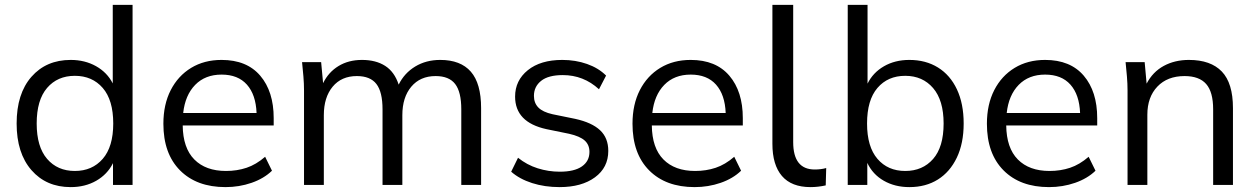

<svg xmlns="http://www.w3.org/2000/svg" viewBox="-20 -756 5136 785"><path d="M269 9Q169 9 108.5 -60.5Q48 -130 48 -251Q48 -373 108.5 -442Q169 -511 269 -511Q327 -511 372.5 -485.5Q418 -460 441 -415V-736H522V0H442V-89Q419 -43 373.5 -17Q328 9 269 9ZM286 -57Q357 -57 400 -106.5Q443 -156 443 -251Q443 -347 400 -396.5Q357 -446 286 -446Q215 -446 172.5 -396.5Q130 -347 130 -251Q130 -156 172.5 -106.5Q215 -57 286 -57Z M902 9Q784 9 716 -59.5Q648 -128 648 -250Q648 -329 678 -387.5Q708 -446 761.5 -478.5Q815 -511 886 -511Q989 -511 1044 -446.5Q1099 -382 1099 -273V-243H727Q728 -151 774.5 -104Q821 -57 904 -57Q949 -57 988 -70Q1027 -83 1064 -115L1092 -58Q1059 -26 1008.5 -8.5Q958 9 902 9ZM886 -451Q819 -451 778 -409Q737 -367 729 -294H1029Q1026 -369 989.5 -410Q953 -451 886 -451Z M1223 0V-386Q1223 -414 1220.5 -443.5Q1218 -473 1215 -502H1293L1301 -416Q1323 -461 1364 -486Q1405 -511 1460 -511Q1517 -511 1555 -486.5Q1593 -462 1610 -410Q1633 -457 1677.5 -484Q1722 -511 1780 -511Q1863 -511 1905 -463Q1947 -415 1947 -314V0H1866V-309Q1866 -380 1841 -412.5Q1816 -445 1761 -445Q1698 -445 1661.5 -401.5Q1625 -358 1625 -285V0H1544V-309Q1544 -380 1519 -412.5Q1494 -445 1439 -445Q1376 -445 1340 -401.5Q1304 -358 1304 -285V0Z M2268 9Q2207 9 2155.5 -7.5Q2104 -24 2070 -54L2098 -111Q2134 -82 2178 -68Q2222 -54 2269 -54Q2328 -54 2359 -75.5Q2390 -97 2390 -135Q2390 -164 2370.5 -181.5Q2351 -199 2307 -209L2214 -228Q2086 -256 2086 -361Q2086 -427 2138 -469Q2190 -511 2279 -511Q2333 -511 2380 -494.5Q2427 -478 2458 -447L2429 -391Q2366 -449 2281 -449Q2222 -449 2192.5 -425.5Q2163 -402 2163 -364Q2163 -335 2181 -316.5Q2199 -298 2239 -289L2332 -270Q2400 -255 2433.5 -223.5Q2467 -192 2467 -139Q2467 -71 2412.5 -31Q2358 9 2268 9Z M2820 9Q2702 9 2634 -59.5Q2566 -128 2566 -250Q2566 -329 2596 -387.5Q2626 -446 2679.5 -478.5Q2733 -511 2804 -511Q2907 -511 2962 -446.5Q3017 -382 3017 -273V-243H2645Q2646 -151 2692.5 -104Q2739 -57 2822 -57Q2867 -57 2906 -70Q2945 -83 2982 -115L3010 -58Q2977 -26 2926.5 -8.5Q2876 9 2820 9ZM2804 -451Q2737 -451 2696 -409Q2655 -367 2647 -294H2947Q2944 -369 2907.5 -410Q2871 -451 2804 -451Z M3294 9Q3216 9 3177 -36.5Q3138 -82 3138 -168V-736H3223V-175Q3223 -63 3311 -63Q3337 -63 3358 -69L3356 2Q3324 9 3294 9Z M3698 9Q3639 9 3593.5 -17Q3548 -43 3526 -90V0H3446V-736H3527V-414Q3549 -459 3594 -485Q3639 -511 3698 -511Q3765 -511 3815 -480Q3865 -449 3892.5 -390.5Q3920 -332 3920 -251Q3920 -170 3892 -111.5Q3864 -53 3814.5 -22Q3765 9 3698 9ZM3681 -57Q3752 -57 3795 -106Q3838 -155 3838 -251Q3838 -346 3795 -396Q3752 -446 3681 -446Q3610 -446 3567.5 -396.5Q3525 -347 3525 -251Q3525 -156 3567.5 -106.5Q3610 -57 3681 -57Z M4269 9Q4151 9 4083 -59.5Q4015 -128 4015 -250Q4015 -329 4045 -387.5Q4075 -446 4128.5 -478.5Q4182 -511 4253 -511Q4356 -511 4411 -446.5Q4466 -382 4466 -273V-243H4094Q4095 -151 4141.5 -104Q4188 -57 4271 -57Q4316 -57 4355 -70Q4394 -83 4431 -115L4459 -58Q4426 -26 4375.5 -8.5Q4325 9 4269 9ZM4253 -451Q4186 -451 4145 -409Q4104 -367 4096 -294H4396Q4393 -369 4356.5 -410Q4320 -451 4253 -451Z M4590 0V-386Q4590 -414 4587.5 -443.5Q4585 -473 4582 -502H4660L4668 -414Q4693 -462 4738 -486.5Q4783 -511 4841 -511Q4930 -511 4975.5 -463.5Q5021 -416 5021 -314V0H4940V-309Q4940 -380 4911.5 -412.5Q4883 -445 4823 -445Q4753 -445 4712 -402Q4671 -359 4671 -287V0Z"/></svg>

Font: Winston
Style: Regular
Weight: 400
Designer: Original fonts by Vernon Adams / Changes by Cristiano Sobral
Foundry: Original fonts by Vernon Adams / Changes by Cristiano Sobral
Version: Version 2.503;July 17, 2020;FontCreator 13.0.0.2655 64-bit